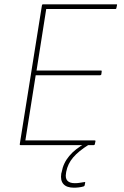

<svg xmlns="http://www.w3.org/2000/svg" viewBox="-20 -675 578 893"><path d="M76 0Q71 0 72 -5L175 -650Q176 -655 180 -655H520Q523 -655 524 -654.5Q525 -654 524 -650L521 -636Q520 -633 516 -633H195L150 -347H450Q454 -347 453 -342L451 -328Q449 -325 445 -325H146L98 -22H420Q425 -22 424 -18L421 -4Q420 0 416 0ZM324 198Q290 198 275 181Q260 164 265 132L267 125Q274 84 302 50.5Q330 17 378 -9L393 -2Q345 28 320 57.5Q295 87 288 124L287 131Q283 154 293.5 165.5Q304 177 328 177Q342 177 352 175Q362 173 371 172Q374 171 375.5 171.5Q377 172 376 175L374 186Q373 191 369 192Q359 195 347 196.5Q335 198 324 198Z"/></svg>

Font: Sofia Sans Thin
Style: Italic
Weight: 250
Italic angle: -9°
Version: Version 4.100-B